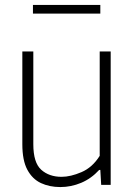

<svg xmlns="http://www.w3.org/2000/svg" viewBox="-20 -749 545 778"><path d="M224.5 9Q180.5 9 145.8 -7.2Q111 -23.5 90.8 -61.2Q70.5 -99 70.5 -164.5V-540.5H115V-164.5Q115 -90 147 -61.2Q179 -32.5 229.5 -32.5Q266 -32.5 310.2 -51.5Q354.5 -70.5 384 -117.5V-540.5H428.5V0H390L386.5 -60.5H382Q350 -25.5 309 -8.2Q268 9 224.5 9ZM113.5 -694V-729H386.5V-694Z"/></svg>

Font: Encode Sans SemiCondensed SemiCondensed ExtraLight
Style: Regular
Weight: 200
Width: 4
Designer: Multiple Designers
Foundry: Impallari Type
Version: Version 3.000; ttfautohint (v1.8.3) -l 8 -r 50 -G 200 -x 14 